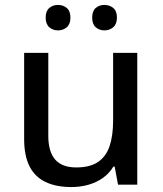

<svg xmlns="http://www.w3.org/2000/svg" viewBox="-20 -754 665 784"><path d="M540.5 -538.1V0H461.9L448.2 -73.7H442.9Q426.3 -45.9 399.9 -27.3Q373.5 -8.8 340.8 0.5Q308.1 9.8 271.5 9.8Q209.5 9.8 166.3 -10.7Q123 -31.2 100.8 -74.5Q78.6 -117.7 78.6 -186V-538.1H177.2V-199.7Q177.2 -134.8 205.3 -102.5Q233.4 -70.3 291 -70.3Q347.2 -70.3 380.1 -92.5Q413.1 -114.7 427.5 -157.5Q441.9 -200.2 441.9 -262.2V-538.1ZM166.5 -682.1Q166.5 -709 181.2 -721.4Q195.8 -733.9 216.8 -733.9Q237.8 -733.9 252.7 -721.4Q267.6 -709 267.6 -682.1Q267.6 -655.8 252.7 -642.8Q237.8 -629.9 216.8 -629.9Q195.8 -629.9 181.2 -642.8Q166.5 -655.8 166.5 -682.1ZM356.4 -682.1Q356.4 -709 370.8 -721.4Q385.3 -733.9 406.2 -733.9Q427.2 -733.9 442.4 -721.4Q457.5 -709 457.5 -682.1Q457.5 -655.8 442.4 -642.8Q427.2 -629.9 406.2 -629.9Q385.3 -629.9 370.8 -642.8Q356.4 -655.8 356.4 -682.1Z"/></svg>

Font: Open Sans Medium
Style: Regular
Weight: 500
Designer: Monotype Design Team
Foundry: Monotype Imaging Inc.
Version: Version 3.000